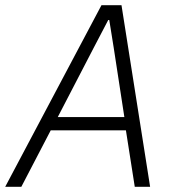

<svg xmlns="http://www.w3.org/2000/svg" viewBox="-41 -718 673 738"><path d="M536 0H477L443 -217H154L41 0H-21L349 -698H426ZM437 -268 396 -535 379 -641H375L319 -534L181 -268Z"/></svg>

Font: IBM Plex Sans Light
Style: Italic
Weight: 300
Italic angle: -11.31°
Designer: Mike Abbink, Paul van der Laan, Pieter van Rosmalen
Foundry: Bold Monday
Version: Version 3.201